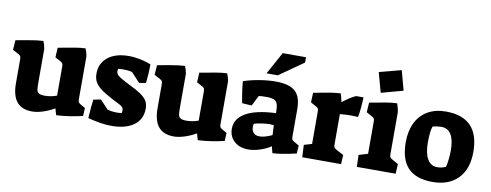

<svg xmlns="http://www.w3.org/2000/svg" viewBox="-83 -1115 3736 1462"><g transform="rotate(10 1784.5 -384.0)"><path d="M48 -177V-356Q48 -378 44.5 -384.5Q41 -391 27 -399L-18 -423L-13 -498Q1 -500 7 -502Q18 -504 85.5 -516Q153 -528 198 -530Q209 -505 215 -472V-220Q215 -176 217.5 -158Q220 -140 233.5 -130.5Q247 -121 280 -121Q328 -121 373 -138V-356Q373 -378 370 -384.5Q367 -391 354 -399L310 -423L314 -498Q395 -513 440.5 -521Q486 -529 524 -530Q535 -505 541 -472V-144Q541 -126 544 -119Q547 -112 558 -105L598 -82L595 -20Q552 -9 496 -0.5Q440 8 392 10Q388 -2 383 -20Q382 -28 378 -39H375Q334 -15 288.5 -0.5Q243 14 206 14Q126 14 87 -33.5Q48 -81 48 -177Z M637 -11Q643 -109 650 -156L707 -167L770 -100Q803 -90 844 -90Q867 -90 880 -93Q883 -101 883 -115Q883 -127 877.5 -135Q872 -143 853 -154Q834 -165 787 -188Q728 -219 697 -243.5Q666 -268 652.5 -294Q639 -320 639 -356Q639 -436 698.5 -483Q758 -530 860 -530Q902 -530 948.5 -520.5Q995 -511 1032 -495Q1032 -430 1023 -350L971 -342L904 -414Q878 -422 828 -422Q820 -422 796 -420Q793 -414 793 -401Q793 -387 801 -376.5Q809 -366 829.5 -353.5Q850 -341 895 -318Q961 -286 994.5 -262.5Q1028 -239 1041.5 -215Q1055 -191 1055 -157Q1055 -75 992.5 -29Q930 17 820 17Q741 17 637 -11Z M1143 -177V-356Q1143 -378 1139.5 -384.5Q1136 -391 1122 -399L1077 -423L1082 -498Q1096 -500 1102 -502Q1113 -504 1180.5 -516Q1248 -528 1293 -530Q1304 -505 1310 -472V-220Q1310 -176 1312.5 -158Q1315 -140 1328.5 -130.5Q1342 -121 1375 -121Q1423 -121 1468 -138V-356Q1468 -378 1465 -384.5Q1462 -391 1449 -399L1405 -423L1409 -498Q1490 -513 1535.5 -521Q1581 -529 1619 -530Q1630 -505 1636 -472V-144Q1636 -126 1639 -119Q1642 -112 1653 -105L1693 -82L1690 -20Q1647 -9 1591 -0.5Q1535 8 1487 10Q1483 -2 1478 -20Q1477 -28 1473 -39H1470Q1429 -15 1383.5 -0.5Q1338 14 1301 14Q1221 14 1182 -33.5Q1143 -81 1143 -177Z M1727 -121Q1727 -200 1806.5 -245Q1886 -290 2038 -296Q2038 -343 2030.5 -365.5Q2023 -388 2003.5 -396.5Q1984 -405 1944 -405Q1903 -405 1886 -402L1845 -321L1771 -326Q1754 -406 1747 -492Q1803 -511 1869.5 -522Q1936 -533 1994 -533Q2100 -533 2146 -491.5Q2192 -450 2192 -354V-145Q2192 -127 2195.5 -120Q2199 -113 2211 -106L2251 -83L2247 -21Q2131 6 2064 9Q2062 3 2058 -12.5Q2054 -28 2051 -42Q2012 -17 1965.5 -2Q1919 13 1877 13Q1809 13 1768 -24.5Q1727 -62 1727 -121ZM2041 -127 2037 -203Q2013 -205 2005 -205Q1978 -205 1942 -199.5Q1906 -194 1885 -187Q1882 -174 1882 -163Q1882 -133 1898.5 -116.5Q1915 -100 1944 -100Q1984 -100 2041 -127ZM2009 -755H2189V-714L2001 -582H1914Z M2288 -95 2349 -113V-356Q2349 -378 2346 -384.5Q2343 -391 2330 -399L2286 -423L2289 -498Q2306 -502 2318 -503Q2439 -528 2497 -530Q2506 -504 2514 -465Q2574 -512 2616 -530H2673Q2672 -492 2668 -447.5Q2664 -403 2658 -376Q2622 -378 2605 -378Q2563 -378 2518 -373V-146Q2518 -125 2521 -118Q2524 -111 2537 -103L2597 -71L2593 0H2293Z M2754 -740 2924 -785 2965 -633 2796 -587ZM2712 -92 2782 -113V-356Q2782 -378 2778.5 -384.5Q2775 -391 2761 -399L2717 -423L2722 -498Q2805 -514 2850.5 -521.5Q2896 -529 2934 -530Q2947 -487 2950 -466V-146Q2950 -125 2953 -118Q2956 -111 2970 -103L3019 -75L3015 0H2715Z M3049 -251Q3049 -337 3080.5 -401Q3112 -465 3171 -499Q3230 -533 3310 -533Q3569 -533 3569 -265Q3569 -134 3498.5 -60.5Q3428 13 3301 13Q3174 13 3111.5 -52Q3049 -117 3049 -251ZM3384 -119Q3390 -142 3394 -178Q3398 -214 3398 -247Q3398 -328 3372.5 -370Q3347 -412 3297 -412Q3264 -412 3230 -403Q3223 -388 3219 -354.5Q3215 -321 3215 -278Q3215 -194 3241.5 -149Q3268 -104 3317 -104Q3337 -104 3352 -107.5Q3367 -111 3384 -119Z"/></g></svg>

Font: Suez One
Style: Regular
Weight: 400
Designer: Michal Sahar
Foundry: Hagilda
Version: Version 1.001